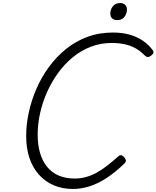

<svg xmlns="http://www.w3.org/2000/svg" viewBox="-20 -1230 1034 1269"><path d="M463 19Q392 19 335 -5.5Q278 -30 237 -76Q196 -122 174.5 -186Q153 -250 153 -331Q153 -406 170 -485.5Q187 -565 220 -641.5Q253 -718 302 -785.5Q351 -853 415 -905Q479 -957 557 -986Q635 -1015 728 -1015Q787 -1015 836.5 -1001Q886 -987 925 -960.5Q964 -934 990 -897Q997 -886 993 -878Q989 -870 977 -861Q965 -853 956.5 -853Q948 -853 935 -865Q910 -891 878 -909.5Q846 -928 806.5 -937Q767 -946 717 -946Q645 -946 580 -921Q515 -896 460.5 -851Q406 -806 363 -746.5Q320 -687 290 -619Q260 -551 244.5 -480Q229 -409 229 -340Q229 -272 245 -218Q261 -164 292 -126.5Q323 -89 368.5 -69.5Q414 -50 474 -50Q514 -50 550.5 -60.5Q587 -71 621 -90Q655 -109 689.5 -136Q724 -163 761 -196Q772 -206 781.5 -204Q791 -202 801 -191Q811 -178 812 -169.5Q813 -161 803 -150Q741 -90 683 -52.5Q625 -15 570 2Q515 19 463 19ZM754 -1097Q735 -1097 722 -1108Q709 -1119 709 -1142Q709 -1167 726 -1188.5Q743 -1210 775 -1210Q793 -1210 806 -1199Q819 -1188 819 -1166Q819 -1141 803 -1119Q787 -1097 754 -1097Z"/></svg>

Font: Playwrite RO Light
Style: Regular
Weight: 300
Version: Version 1.002